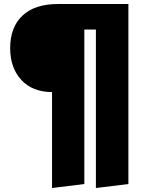

<svg xmlns="http://www.w3.org/2000/svg" viewBox="-20 -716 736 963"><path d="M624 -696V207L461 227V-568H403V207L241 227V-254Q142 -255 86.5 -315.5Q31 -376 31 -475Q31 -579 92.5 -637.5Q154 -696 273 -696Z"/></svg>

Font: Fira Sans Extra Condensed Black
Style: Regular
Weight: 900
Width: 1
Designer: Carrois Corporate & Edenspiekermann AG
Foundry: Carrois Corporate GbR & Edenspiekermann AG
Version: Version 4.203